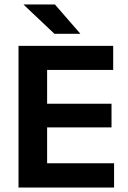

<svg xmlns="http://www.w3.org/2000/svg" viewBox="-20 -846 578 866"><path d="M63.5 0V-639H192.5V0ZM102 0V-109.5H494.5V0ZM138.5 -271.5V-378H483V-271.5ZM101.5 -530.5V-639H490.5V-530.5ZM227.5 -826 341.5 -695V-693.5H225.5L87 -824.5V-826Z"/></svg>

Font: Anek Gurmukhi Medium SemiBold
Style: Regular
Weight: 600
Version: Version 1.003